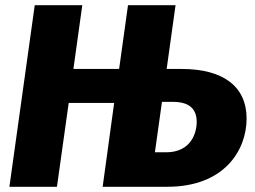

<svg xmlns="http://www.w3.org/2000/svg" viewBox="-20 -715 977 735"><path d="M676 -451H618L652 -695H470L436 -451H261L295 -695H113L16 0H198L243 -321H417L373 0H620C842 0 924 -143 924 -261C924 -385 833 -451 676 -451ZM616 -132H573L600 -325H643C709 -325 733 -294 733 -248C733 -206 711 -132 616 -132Z"/></svg>

Font: Fira Sans ExtraBold
Style: Italic
Weight: 800
Italic angle: -8°
Designer: bBox Type GmbH & Carrois Corporate GbR & Edenspiekermann AG
Foundry: bBox Type GmbH & Carrois Corporate GbR & Edenspiekermann AG
Version: Version 4.301;PS 004.301;hotconv 1.0.88;makeotf.lib2.5.64775